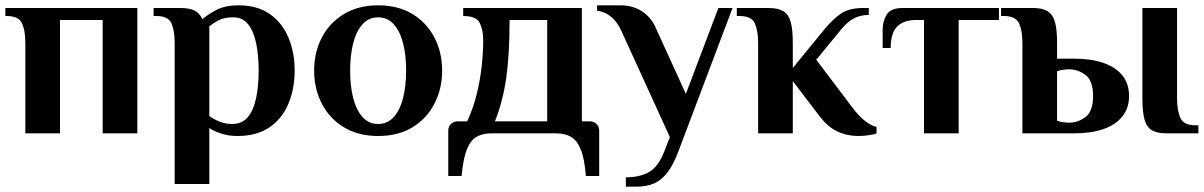

<svg xmlns="http://www.w3.org/2000/svg" viewBox="-21 -500 4514 720"><path d="M74 0V-340Q74 -385 61.5 -412.5Q49 -440 4 -440H-1V-470H494V0H364V-425H204V0Z M634 190V-340Q634 -385 622 -412.5Q610 -440 565 -440H555V-470H654Q688 -470 707.5 -461Q727 -452 738 -428Q756 -444 789 -462Q822 -480 874 -480Q944 -480 990.5 -447.5Q1037 -415 1060.5 -359.5Q1084 -304 1084 -235Q1084 -167 1060.5 -111Q1037 -55 989.5 -22.5Q942 10 869 10Q836 10 807.5 0.5Q779 -9 764 -20V190ZM849 -35Q887 -35 908.5 -61Q930 -87 939.5 -132.5Q949 -178 949 -235Q949 -293 939.5 -338Q930 -383 909.5 -409Q889 -435 854 -435Q820 -435 799 -424Q778 -413 764 -401V-65Q776 -55 800 -45Q824 -35 849 -35Z M1397 10Q1323 10 1269 -22.5Q1215 -55 1186 -111Q1157 -167 1157 -235Q1157 -304 1186 -359.5Q1215 -415 1269 -447.5Q1323 -480 1397 -480Q1472 -480 1525.5 -447.5Q1579 -415 1608 -359.5Q1637 -304 1637 -235Q1637 -167 1608 -111Q1579 -55 1525.5 -22.5Q1472 10 1397 10ZM1397 -35Q1432 -35 1455.5 -61Q1479 -87 1490.5 -132.5Q1502 -178 1502 -235Q1502 -293 1490.5 -338Q1479 -383 1455.5 -409Q1432 -435 1397 -435Q1362 -435 1338.5 -409Q1315 -383 1303.5 -338Q1292 -293 1292 -235Q1292 -178 1303.5 -132.5Q1315 -87 1338.5 -61Q1362 -35 1397 -35Z M1660 160V-10Q1660 -25 1670 -35Q1680 -45 1695 -45H1731Q1754 -95 1767 -148.2Q1780 -201.5 1785.5 -253.2Q1791 -305 1791 -350Q1791 -388 1778 -414Q1765 -440 1716 -440V-470H2161V-45H2191Q2206 -45 2216 -35Q2226 -25 2226 -10V160H2176Q2171 94 2156.5 59.5Q2142 25 2119 12.5Q2096 0 2064 0H1822.2Q1790 0 1767 12.5Q1744 25 1730 59.5Q1716 94 1710 160ZM1835 -45H2031V-425H1890Q1890 -297 1877.5 -208.5Q1865 -120 1835 -45Z M2326 200V165Q2378 165 2413 145Q2448 125 2470 68L2491 14L2311 -380Q2295 -417 2271.5 -436.5Q2248 -456 2218 -460V-480H2306Q2351 -480 2385 -458.5Q2419 -437 2436 -400L2551 -148L2673 -470H2726L2524 65Q2504 119 2480.5 148.5Q2457 178 2429 189Q2401 200 2366 200Z M3197 10Q3155 10 3118 -7.5Q3081 -25 3048 -70L2952 -196V0H2822V-340Q2822 -385 2809.5 -412.5Q2797 -440 2752 -440H2742V-470H2862Q2897 -470 2916.5 -458Q2936 -446 2944 -418Q2952 -390 2952 -340V-245L3073 -393Q3104 -430 3134 -450Q3164 -470 3217 -470H3237V-444Q3207 -444 3183 -432Q3159 -420 3137 -394L3040 -276L3173 -100Q3199 -65 3222 -47Q3245 -29 3266 -24V0Q3258 4 3237 7Q3216 10 3197 10Z M3444 0V-425H3414Q3369 -425 3344 -401Q3319 -377 3319 -320H3289V-390Q3289 -420 3304 -445Q3319 -470 3364 -470H3725V-425H3574V0Z M3813 0V-340Q3813 -385 3800.5 -412.5Q3788 -440 3743 -440H3733V-470H3853Q3888 -470 3907.5 -458Q3927 -446 3935 -418Q3943 -390 3943 -340V-280H4008Q4071 -280 4117 -264Q4163 -248 4188 -217Q4213 -186 4213 -140Q4213 -95 4188 -63.5Q4163 -32 4117 -16Q4071 0 4008 0ZM3988 -40Q4022 -40 4050 -61.5Q4078 -83 4078 -140Q4078 -197 4050 -218.5Q4022 -240 3988 -240Q3980 -240 3967 -238.5Q3954 -237 3943 -233V-47Q3954 -43 3967 -41.5Q3980 -40 3988 -40ZM4353 0Q4318 0 4298.5 -11.5Q4279 -23 4271 -51.5Q4263 -80 4263 -130V-470H4393V-130Q4393 -85 4405.5 -57.5Q4418 -30 4463 -30H4473V0Z"/></svg>

Font: El Messiri
Style: Regular
Weight: 400
Designer: Mohamed Gaber
Foundry: Kief Type Foundry
Version: Version 2.020